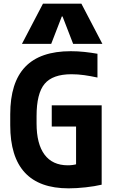

<svg xmlns="http://www.w3.org/2000/svg" viewBox="-20 -1020 640 1050"><path d="M355 10Q36 10 36 -335V-395Q36 -569 118 -654.5Q200 -740 367 -740Q405 -740 442 -736Q479 -732 513 -726V-596Q476 -604 441 -609Q406 -614 371 -614Q268 -614 224 -561.5Q180 -509 180 -385V-345Q180 -233 223.5 -174.5Q267 -116 351 -116Q378 -116 402 -123Q426 -130 454 -146L396 -69V-328H263V-444H536V-10Q498 -1 448 4.5Q398 10 355 10ZM100 -780 215 -1000H425L540 -780H380L322 -930H318L260 -780Z"/></svg>

Font: M PLUS Code Latin Expanded
Style: Bold
Weight: 700
Width: 7
Designer: Coji Morishita
Foundry: UNDERFOREST DESIGN
Version: Version 1.002; ttfautohint (v1.8.3)